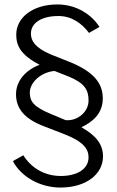

<svg xmlns="http://www.w3.org/2000/svg" viewBox="-20 -772 525 863"><path d="M252 71C367 71 443 11 443 -69C443 -126 408 -165 346 -200C396 -224 442 -261 442 -330C442 -398 401 -449 297 -492L209 -527C138 -557 119 -588 119 -621C119 -668 165 -700 243 -700C302 -700 348 -667 380 -624L427 -651C393 -705 325 -752 238 -752C127 -752 53 -693 53 -616C53 -568 72 -525 158 -481C98 -458 52 -411 52 -348C52 -287 87 -239 176 -205L269 -169C354 -136 378 -103 378 -65C378 -11 325 19 253 19C178 19 118 -20 85 -74L38 -48C75 23 160 71 252 71ZM275 -232 208 -260C131 -292 114 -316 114 -356C114 -402 165 -448 225 -453L286 -429C361 -399 378 -367 378 -321C379 -271 330 -227 275 -232Z"/></svg>

Font: 18Franklin Light
Style: Regular
Weight: 300
Designer: Pablo Impallari, Rodrigo Fuenzalida (Modified by Dan O. Williams)
Version: Version 0.025;PS 000.025;hotconv 1.0.88;makeotf.lib2.5.64775